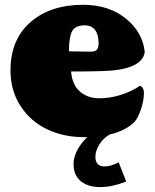

<svg xmlns="http://www.w3.org/2000/svg" viewBox="-20 -554 640 794"><path d="M470.7 117.2 502 196.8Q443.4 219.7 394.5 219.7Q344.2 219.7 314.2 195.3Q284.2 170.9 284.2 124.5Q284.2 78.6 324.5 30.3Q364.7 -18.1 437 -48.3V0.5Q408.7 15.1 391.6 42.2Q374.5 69.3 374.5 93.8Q374.5 134.3 412.1 134.3Q438.5 134.3 470.7 117.2ZM265.1 -341.8Q279.3 -341.8 308.6 -341.1Q337.9 -340.3 354 -340.3Q373.5 -340.3 380.6 -348.4Q387.7 -356.4 387.7 -375.5Q387.7 -411.1 373 -430.2Q358.4 -449.2 330.6 -449.2Q290.5 -449.2 277.8 -424.1Q265.1 -398.9 265.1 -341.8ZM534.2 -47.9Q470.2 13.2 327.1 13.2Q243.7 13.2 175 -19.3Q106.4 -51.8 64.9 -115.5Q23.4 -179.2 23.4 -262.7Q23.4 -390.6 106 -462.4Q188.5 -534.2 323.7 -534.2Q430.2 -534.2 500.5 -477.1Q570.8 -419.9 578.6 -338.4Q567.4 -263.2 396.5 -259.8Q347.2 -258.3 273.9 -258.3Q278.8 -201.7 311.3 -174.6Q343.8 -147.5 390.6 -147.5Q434.6 -147.5 479.5 -161.6Q524.4 -175.8 558.6 -199.2Q575.2 -191.9 575.2 -170.4Q575.2 -136.7 561.8 -98.9Q548.3 -61 534.2 -47.9Z"/></svg>

Font: Coustard Black
Style: Regular
Weight: 900
Foundry: vernon adams
Version: Version 1.001;